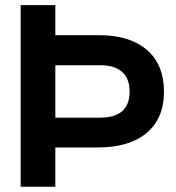

<svg xmlns="http://www.w3.org/2000/svg" viewBox="-20 -710 668 730"><path d="M603.5 -360.4Q603.5 -260.7 538.1 -205.1Q472.7 -149.4 351.6 -149.4H190.4V0H58.6V-690.4H190.4V-576.2H357.4Q472.7 -576.2 538.1 -520.5Q603.5 -464.8 603.5 -360.4ZM472.7 -361.3Q472.7 -412.1 443.8 -437Q415 -461.9 362.3 -461.9H190.4V-262.7H362.3Q472.7 -263.7 472.7 -361.3Z"/></svg>

Font: Dinish Expanded
Style: Bold
Weight: 700
Width: 7
Designer: Charles Nix
Foundry: Playbeing
Version: Version 2.005; ttfautohint (v1.8.3)